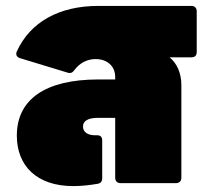

<svg xmlns="http://www.w3.org/2000/svg" viewBox="-20 -620 696 650"><path d="M313 -600C180 -600 82 -545 37 -446C32 -435 37 -426 48 -423L209 -374C219 -371 226 -374 232 -383C250 -407 275 -420 304 -420C342 -420 370 -397 370 -359V-351H313C134 -351 37 -284 37 -161C37 -59 104 10 228 10C255 10 283 7 312 2C321 0 326 -6 326 -17V-145C326 -156 320 -162 310 -162H303C276 -162 261 -173 261 -192C261 -211 279 -221 311 -221H370V-18C370 -7 377 0 388 0H576C587 0 594 -7 594 -18V-332C594 -372 579 -406 554 -426H628C640 -426 646 -432 646 -444V-582C646 -593 639 -600 628 -600Z"/></svg>

Font: LINE Seed Sans TH Heavy
Style: Regular
Weight: 900
Designer: Dalton Maag Ltd | Thai characters by Cadson Demak Co.,Ltd.
Foundry: Dalton Maag Ltd
Version: Version 1.003